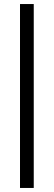

<svg xmlns="http://www.w3.org/2000/svg" viewBox="-20 -750 266 950"><path d="M79 180V-730H147V180Z"/></svg>

Font: MuseoModerno SemiBold Light
Style: Regular
Weight: 300
Version: Version 1.001